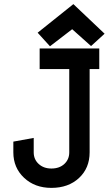

<svg xmlns="http://www.w3.org/2000/svg" viewBox="-20 -915 535 934"><path d="M223.1 -689.9 331.1 -772.9 422.9 -690.9 488.8 -751 336.9 -895 163.1 -755.9ZM172.9 -679.2V-579.1H316.9V-173.8Q316.9 -139.6 293 -117.4Q269 -95.2 230 -95.2Q192.4 -95.2 168.2 -117.4Q144 -139.6 144 -173.8V-244.1L44.9 -226.1V-173.8Q44.9 -99.1 97.2 -50Q149.4 -1 230 -1Q312.5 -1 364.3 -49.1Q416 -97.2 416 -173.8V-579.1H462.9V-679.2Z"/></svg>

Font: Comic Neue Angular
Style: Bold
Weight: 700
Designer: Craig Rozynski
Foundry: Craig Rozynski
Version: Version 2.003